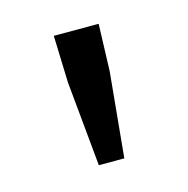

<svg xmlns="http://www.w3.org/2000/svg" viewBox="-54 -742 357 364"><g transform="rotate(-15 124.5 -560.5)"><path d="M99 -431 83 -598 80 -690H168L165 -598L149 -431Z"/></g></svg>

Font: Pinyin1712
Style: Regular
Weight: 400
Version: Version 1